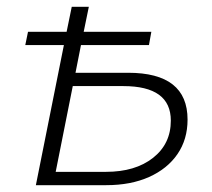

<svg xmlns="http://www.w3.org/2000/svg" viewBox="-20 -542 621 562"><path d="M54 -410 62 -449H175L190 -522H240L225 -449H423L416 -410H217L201 -329H355Q529 -329 529 -192Q529 -134 499.5 -91Q470 -48 416.5 -24Q363 0 291 0H85L167 -410ZM290 -39Q376 -39 428 -80Q480 -121 480 -189Q480 -290 341 -290H193L143 -39Z"/></svg>

Font: Montserrat Light
Style: Italic
Weight: 300
Italic angle: -11.3°
Designer: Julieta Ulanovsky
Foundry: Julieta Ulanovsky
Version: Version 9.000; ttfautohint (v1.8.4.7-5d5b)